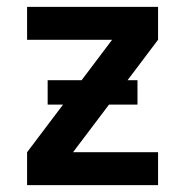

<svg xmlns="http://www.w3.org/2000/svg" viewBox="-20 -540 540 560"><path d="M59 0V-96L164 -235H119V-306H218L307 -424H59V-520H441V-424L352 -306H381V-235H298L193 -96H441V0Z"/></svg>

Font: Iosevka Algr
Style: Bold
Weight: 700
Monospace: yes
Designer: Belleve Invis
Foundry: Belleve Invis
Version: Version 26.0.2; ttfautohint (v1.8.3)